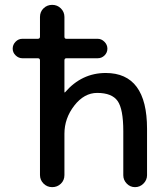

<svg xmlns="http://www.w3.org/2000/svg" viewBox="-20 -770 691 790"><path d="M72.3 -530.3Q56.6 -530.3 44.4 -542Q32.2 -553.7 32.2 -569.8Q32.2 -585.9 43.9 -598.1Q55.7 -610.4 72.3 -610.4H135.7Q144.5 -610.4 144.5 -619.1V-700.2Q144.5 -721.7 159.2 -735.8Q173.8 -750 194.8 -750Q215.8 -750 230.5 -735.4Q245.1 -720.7 245.1 -700.2V-619.1Q245.1 -610.4 252.9 -610.4H381.8Q397.5 -610.4 409.7 -598.1Q421.9 -585.9 421.9 -569.8Q421.9 -553.7 410.2 -542Q398.4 -530.3 381.8 -530.3H252.9Q245.1 -530.3 245.1 -521.5V-390.6Q245.1 -389.6 246.1 -389.6Q247.1 -389.6 248 -390.6Q316.4 -469.7 415 -469.7Q585 -469.7 585 -240.2V-48.8Q585 -29.3 570.3 -14.6Q555.7 0 535.6 0Q515.6 0 501.5 -14.6Q487.3 -29.3 487.3 -48.8V-230.5Q487.3 -321.3 463.9 -354.5Q440.4 -387.7 379.9 -387.7Q326.2 -387.7 285.6 -335.4Q245.1 -283.2 245.1 -219.7V-49.8Q245.1 -28.3 230.5 -14.2Q215.8 0 194.8 0Q173.8 0 159.2 -14.6Q144.5 -29.3 144.5 -49.8V-521.5Q144.5 -530.3 135.7 -530.3Z"/></svg>

Font: Rounded Mgen+ 2p medium
Style: Regular
Weight: 500
Designer: [Source Han Sans]
Ryoko NISHIZUKA  (kana & ideographs); Paul D. Hunt (Latin, Greek & Cyrillic); Wenlong ZHANG  (bopomofo
Version: Version 1.059.20150602